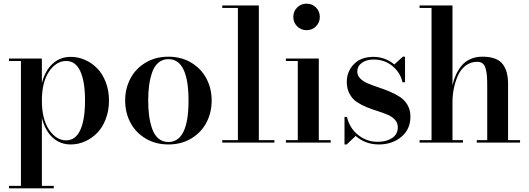

<svg xmlns="http://www.w3.org/2000/svg" viewBox="-20 -780 2892 1050"><path d="M29 236.5H94.5V-446.5H29V-460H209V-324.5Q226 -392.5 267 -430.8Q308 -469 367 -469Q407.5 -469 445 -452.5Q482.5 -436 511.8 -406Q541 -376 558.5 -330.2Q576 -284.5 576 -230Q576 -175.5 558.5 -129.5Q541 -83.5 511.8 -53.5Q482.5 -23.5 445 -6.8Q407.5 10 367 10Q308 10 267 -28.5Q226 -67 209 -135.5V236.5H274V250H29ZM209 -230Q209 -128.5 248.2 -70.5Q287.5 -12.5 342 -12.5Q393 -12.5 419 -68.8Q445 -125 445 -230Q445 -335 419 -390.8Q393 -446.5 342 -446.5Q287.5 -446.5 248.2 -388.8Q209 -331 209 -230Z M692.8 -110.2Q664.5 -164.5 664.5 -230Q664.5 -295.5 692.8 -349.8Q721 -404 775.5 -437Q830 -470 901 -470Q972 -470 1026.5 -437Q1081 -404 1109.2 -349.8Q1137.5 -295.5 1137.5 -230Q1137.5 -164.5 1109.2 -110.2Q1081 -56 1026.5 -23Q972 10 901 10Q830 10 775.5 -23Q721 -56 692.8 -110.2ZM901 -3.5Q1011 -3.5 1011 -230Q1011 -456.5 901 -456.5Q868.5 -456.5 845.8 -436.8Q823 -417 811.5 -382.5Q800 -348 795.2 -311.2Q790.5 -274.5 790.5 -230Q790.5 -185.5 795.2 -148.8Q800 -112 811.5 -77.5Q823 -43 845.8 -23.2Q868.5 -3.5 901 -3.5Z M1195.5 -13.5H1281V-736.5H1195.5V-750H1395.5V-13.5H1480.5V0H1195.5Z M1605 -636Q1584 -657 1584 -687.5Q1584 -718 1605 -739Q1626 -760 1656.5 -760Q1687 -760 1708 -739Q1729 -718 1729 -687.5Q1729 -657 1708 -636Q1687 -615 1656.5 -615Q1626 -615 1605 -636ZM1543.5 -13.5H1608.5V-446.5H1543.5V-460H1723.5V-13.5H1788.5V0H1543.5Z M1876 10H1864V-140.5H1877.5Q1891 -80.5 1937.8 -42.5Q1984.5 -4.5 2045.5 -4.5Q2093 -4.5 2124.2 -25Q2155.5 -45.5 2155.5 -84.5Q2155.5 -108 2140 -125Q2124.5 -142 2100 -152.5Q2075.5 -163 2045.8 -172.2Q2016 -181.5 1986.2 -193.5Q1956.5 -205.5 1932 -221.8Q1907.5 -238 1892 -266.2Q1876.5 -294.5 1876.5 -332Q1876.5 -389 1915.2 -429Q1954 -469 2022 -469Q2086.5 -469 2136.5 -427.5L2183 -470H2195V-330H2181Q2171 -380 2128 -417.2Q2085 -454.5 2023 -454.5Q1984.5 -454.5 1959.2 -436.5Q1934 -418.5 1934 -388.5Q1934 -367 1950 -350.8Q1966 -334.5 1991.8 -323.8Q2017.5 -313 2048.2 -302.8Q2079 -292.5 2110 -279.8Q2141 -267 2166.8 -250.2Q2192.5 -233.5 2208.5 -206Q2224.5 -178.5 2224.5 -142.5Q2224.5 -72.5 2174.5 -31.2Q2124.5 10 2052 10Q1978 10 1925 -36.5Z M2274.5 -13.5H2340V-736.5H2274.5V-750H2454.5V-313.5Q2461.5 -345 2473.5 -371.2Q2485.5 -397.5 2504.5 -420.8Q2523.5 -444 2552.5 -457Q2581.5 -470 2618 -470Q2659.5 -470 2687.8 -459Q2716 -448 2731 -426.8Q2746 -405.5 2752.2 -379.8Q2758.5 -354 2758.5 -319V-13.5H2824V0H2587.5V-13.5H2644.5V-308Q2644.5 -343 2642.8 -365Q2641 -387 2635.5 -406Q2630 -425 2618.8 -433.5Q2607.5 -442 2590 -442Q2553.5 -442 2526 -420.8Q2498.5 -399.5 2483.8 -365.5Q2469 -331.5 2461.8 -295.5Q2454.5 -259.5 2454.5 -223.5V-13.5H2512V0H2274.5Z"/></svg>

Font: Bodoni* 16pt Medium
Style: Regular
Weight: 500
Version: Version 2.3